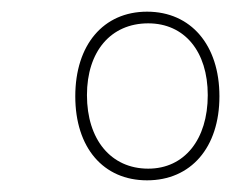

<svg xmlns="http://www.w3.org/2000/svg" viewBox="-20 -744 396 329"><path d="M232 -435C307 -435 356 -491 356 -579C356 -667 307 -724 232 -724C157 -724 109 -667 109 -579C109 -491 157 -435 232 -435ZM234 -455C170 -455 129 -505 129 -581C129 -656 170 -704 234 -704C296 -704 336 -656 336 -581C336 -505 296 -455 234 -455Z"/></svg>

Font: Noto Serif Display Condensed Thin
Style: Italic
Weight: 100
Width: 3
Italic angle: -12°
Designer: Monotype Design Team
Foundry: Monotype Imaging Inc.
Version: Version 2.009